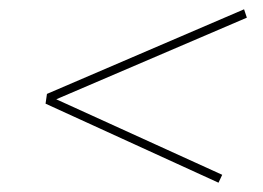

<svg xmlns="http://www.w3.org/2000/svg" viewBox="-20 -561 565 413"><path d="M450 -168 78 -338 81 -359 505 -541 511 -523 93 -344 91 -352 458 -185Z"/></svg>

Font: Bitter Thin Thin
Style: Italic
Weight: 250
Italic angle: -9°
Version: Version 2.002